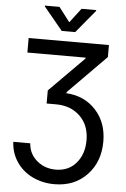

<svg xmlns="http://www.w3.org/2000/svg" viewBox="-71 -998 825 1262"><g transform="rotate(5 341.5 -367.0)"><path d="M269 -948.7 341.8 -853.5 414.6 -948.7H511.2V-943.4L386.2 -792.5H297.4L172.9 -943.4V-948.7ZM43.9 -38.6H155.8Q160.2 30.3 212.2 74.7Q264.2 119.1 337.4 119.1Q421.4 119.1 471.9 60.1Q522.5 1 522.5 -90.3Q522.5 -189.5 461.2 -249Q399.9 -308.6 302.2 -308.6H240.2V-395L469.2 -625.5V-631.3H85V-727.1H614.7V-647.9L364.3 -394.5V-387.2Q483.4 -380.4 558.3 -298.8Q633.3 -217.3 633.3 -91.8Q633.3 42.5 550.8 128.9Q468.3 215.3 336.9 215.3Q257.3 215.3 191.7 183.3Q126 151.4 86.7 93Q47.4 34.7 43.9 -38.6Z"/></g></svg>

Font: Interop Med
Style: Regular
Weight: 500
Designer: Rasmus Andersson, Google, Jang Haemin
Foundry: jhaemin
Version: Version 1.007